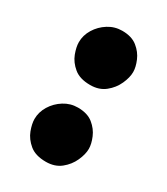

<svg xmlns="http://www.w3.org/2000/svg" viewBox="-121 -596 480 553"><g transform="rotate(30 119.5 -319.5)"><path d="M30.3 -447.3Q30.3 -470.2 43 -491Q55.7 -511.7 76.7 -524.9Q97.7 -538.1 122.6 -538.1Q154.3 -538.1 173.1 -522.9Q191.9 -507.8 200.4 -487.3Q209 -466.8 209 -450.7Q209 -432.6 199 -410.4Q189 -388.2 169.2 -372.3Q149.4 -356.4 120.1 -356.4Q85.4 -356.4 65.9 -372.6Q46.4 -388.7 38.3 -409.9Q30.3 -431.2 30.3 -447.3ZM30.3 -191.9Q30.3 -214.8 43 -235.6Q55.7 -256.3 76.7 -269.5Q97.7 -282.7 122.6 -282.7Q154.3 -282.7 173.1 -267.6Q191.9 -252.4 200.4 -231.9Q209 -211.4 209 -195.3Q209 -177.2 199 -155Q189 -132.8 169.2 -116.9Q149.4 -101.1 120.1 -101.1Q85.4 -101.1 65.9 -117.2Q46.4 -133.3 38.3 -154.5Q30.3 -175.8 30.3 -191.9Z"/></g></svg>

Font: Mikhak-DS2-FD ExtraBold
Style: Regular
Weight: 800
Designer: Amin Abedi
Version: Version 3.2